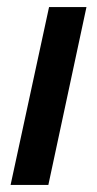

<svg xmlns="http://www.w3.org/2000/svg" viewBox="-20 -524 275 544"><path d="M225 -504 117 0H10L119 -504Z"/></svg>

Font: Rosa Sans Medium
Style: Italic
Weight: 500
Italic angle: -12°
Designer: Pentagram / MCKL
Foundry: Pentagram / MCKL
Version: Version 1.005;September 16, 2019;FontCreator 11.5.0.2425 64-